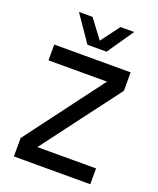

<svg xmlns="http://www.w3.org/2000/svg" viewBox="-163 -1001 903 1098"><g transform="rotate(20 288.5 -452.0)"><path d="M57.1 0V-111.8L411.1 -584H55.2V-680.2H520V-567.9L165 -96.2H522V0ZM124 -903.8H207L292 -790L377 -903.8H460L350.1 -744.1H233.9Z"/></g></svg>

Font: TASA Orbiter Text Medium
Style: Regular
Weight: 500
Designer: Weizhong Zhang
Version: Version 1.000;Glyphs 3.1.2 (3151)